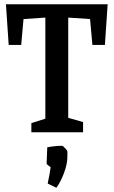

<svg xmlns="http://www.w3.org/2000/svg" viewBox="-20 -624 536 906"><path d="M128 -43 194 -64V-541L91 -534L80 -412H21L8 -604H488L475 -412H416L405 -534L302 -541V-68L372 -48V0H128ZM205 242Q215 196 219 165Q200 152 200 148L203 71Q241 64 273 64Q277 64 287.5 75.5Q298 87 298 91V115Q298 150 282 192.5Q266 235 246 262Z"/></svg>

Font: Grenze Medium
Style: Regular
Weight: 500
Designer: Renata Polastri
Foundry: Omnibus-Type
Version: Version 1.002; ttfautohint (v1.8)